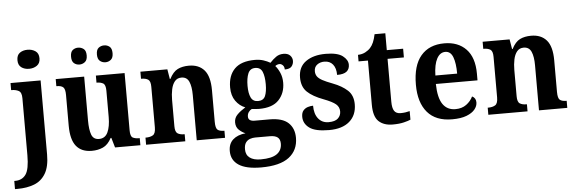

<svg xmlns="http://www.w3.org/2000/svg" viewBox="-76 -967 4219 1405"><g transform="rotate(-5 2033.5 -264.0)"><path d="M162 -628Q128 -628 105 -645Q82 -662 82 -698Q82 -735 105 -751.5Q128 -768 162 -768Q195 -768 219.5 -751.5Q244 -735 244 -698Q244 -662 219.5 -645Q195 -628 162 -628ZM-18 240V180H-11Q40 180 67 142Q94 104 94 1V-418Q94 -461 72.5 -472.5Q51 -484 21 -484H17V-536H238V8Q238 97 207.5 148Q177 199 123.5 219.5Q70 240 1 240Z M567 10Q491 10 452.5 -38Q414 -86 414 -188V-414Q414 -457 399.5 -470.5Q385 -484 352 -484H349V-536H558V-213Q558 -146 572 -109Q586 -72 627 -72Q672 -72 691.5 -114Q711 -156 711 -226V-419Q711 -463 692.5 -473.5Q674 -484 647 -484H644V-536H855V-115Q855 -71 872.5 -61.5Q890 -52 917 -52H924V0H738L717 -72H712Q686 -23 649 -6.5Q612 10 567 10ZM723 -627Q700 -627 682.5 -641Q665 -655 665 -689Q665 -724 682.5 -737.5Q700 -751 723 -751Q745 -751 762.5 -737.5Q780 -724 780 -689Q780 -655 762.5 -641Q745 -627 723 -627ZM532 -627Q509 -627 492 -641Q475 -655 475 -689Q475 -724 492 -737.5Q509 -751 532 -751Q554 -751 572 -737.5Q590 -724 590 -689Q590 -655 572 -641Q554 -627 532 -627Z M966 0V-52H969Q1001 -52 1021 -64Q1041 -76 1041 -121V-419Q1041 -461 1023 -472.5Q1005 -484 974 -484H971V-536H1169L1181 -464H1185Q1211 -515 1245.5 -532Q1280 -549 1328 -549Q1401 -549 1441 -503Q1481 -457 1481 -355V-123Q1481 -76 1496.5 -64Q1512 -52 1543 -52H1546V0H1338V-331Q1338 -395 1322 -431Q1306 -467 1266 -467Q1235 -467 1217 -445Q1199 -423 1191.5 -387Q1184 -351 1184 -310V-117Q1184 -75 1202 -63.5Q1220 -52 1250 -52H1254V0Z M1791 239Q1681 239 1626.5 203Q1572 167 1572 100Q1572 46 1605.5 16Q1639 -14 1698 -20Q1673 -30 1651 -50.5Q1629 -71 1629 -106Q1629 -139 1653 -163Q1677 -187 1713 -209Q1671 -225 1643 -264.5Q1615 -304 1615 -364Q1615 -451 1663.5 -500Q1712 -549 1813 -549Q1847 -549 1875 -540Q1903 -531 1925 -518Q1948 -543 1971 -559Q1994 -575 2025 -575Q2057 -575 2073.5 -558Q2090 -541 2090 -518Q2090 -495 2076 -477.5Q2062 -460 2025 -460Q2025 -481 2013.5 -492Q2002 -503 1990 -503Q1981 -503 1972 -499.5Q1963 -496 1958 -491Q1977 -470 1991 -437.5Q2005 -405 2005 -365Q2005 -289 1958.5 -239Q1912 -189 1813 -189Q1803 -189 1785.5 -190.5Q1768 -192 1759 -193Q1746 -187 1736 -173Q1726 -159 1726 -140Q1726 -122 1738.5 -114Q1751 -106 1772 -106H1882Q1976 -106 2019.5 -65.5Q2063 -25 2063 45Q2063 136 1996 187.5Q1929 239 1791 239ZM1810 -247Q1850 -247 1863.5 -278.5Q1877 -310 1877 -365Q1877 -422 1863 -456Q1849 -490 1810 -490Q1772 -490 1757.5 -455Q1743 -420 1743 -364Q1743 -310 1758 -278.5Q1773 -247 1810 -247ZM1793 180Q1874 180 1911.5 153.5Q1949 127 1949 78Q1949 46 1930.5 31.5Q1912 17 1874 17H1766Q1747 17 1728 23.5Q1709 30 1696.5 47Q1684 64 1684 97Q1684 138 1712.5 159Q1741 180 1793 180Z M2310 10Q2209 10 2165.5 -22Q2122 -54 2122 -104Q2122 -134 2136 -150Q2150 -166 2170 -172Q2190 -178 2208 -178Q2208 -117 2236 -82.5Q2264 -48 2311 -48Q2359 -48 2380.5 -68.5Q2402 -89 2402 -119Q2402 -152 2377 -173Q2352 -194 2289 -218Q2211 -247 2171 -285Q2131 -323 2131 -391Q2131 -469 2186.5 -508.5Q2242 -548 2332 -548Q2419 -548 2457 -519Q2495 -490 2495 -454Q2495 -422 2473.5 -404.5Q2452 -387 2403 -387Q2403 -437 2380.5 -464.5Q2358 -492 2318 -492Q2287 -492 2265 -475.5Q2243 -459 2243 -428Q2243 -406 2254 -390Q2265 -374 2291.5 -359.5Q2318 -345 2366 -327Q2432 -302 2472.5 -265Q2513 -228 2513 -162Q2513 -82 2460 -36Q2407 10 2310 10Z M2777 10Q2712 10 2674.5 -25Q2637 -60 2637 -148V-472H2568V-520Q2599 -521 2622.5 -533.5Q2646 -546 2660 -562Q2674 -577 2684.5 -601Q2695 -625 2702 -660H2781V-536H2901V-472H2781V-157Q2781 -111 2795 -89.5Q2809 -68 2842 -68Q2861 -68 2877.5 -70.5Q2894 -73 2909 -77V-14Q2894 -7 2860 1.5Q2826 10 2777 10Z M3214 10Q3094 10 3032.5 -62Q2971 -134 2971 -265Q2971 -406 3032 -477.5Q3093 -549 3204 -549Q3305 -549 3364 -487.5Q3423 -426 3423 -307V-258H3117Q3119 -156 3151.5 -109Q3184 -62 3244 -62Q3292 -62 3324.5 -86Q3357 -110 3373 -144Q3401 -131 3401 -98Q3401 -71 3381 -46.5Q3361 -22 3320 -6Q3279 10 3214 10ZM3279 -320Q3279 -397 3262 -441.5Q3245 -486 3206 -486Q3167 -486 3144 -443.5Q3121 -401 3119 -320Z M3480 0V-52H3483Q3515 -52 3535 -64Q3555 -76 3555 -121V-419Q3555 -461 3537 -472.5Q3519 -484 3488 -484H3485V-536H3683L3695 -464H3699Q3725 -515 3759.5 -532Q3794 -549 3842 -549Q3915 -549 3955 -503Q3995 -457 3995 -355V-123Q3995 -76 4010.5 -64Q4026 -52 4057 -52H4060V0H3852V-331Q3852 -395 3836 -431Q3820 -467 3780 -467Q3749 -467 3731 -445Q3713 -423 3705.5 -387Q3698 -351 3698 -310V-117Q3698 -75 3716 -63.5Q3734 -52 3764 -52H3768V0Z"/></g></svg>

Font: Noto Serif Tamil SemiCondensed
Style: Bold Italic
Weight: 700
Width: 4
Italic angle: -12°
Designer: Indian Type Foundry, Tom Grace, and the Monotype Design Team
Foundry: Monotype Imaging Inc.
Version: Version 2.003; ttfautohint (v1.8.4.7-5d5b)